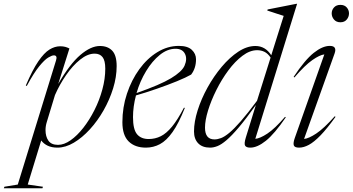

<svg xmlns="http://www.w3.org/2000/svg" viewBox="-108 -762 1845 1004"><path d="M116.5 214.5 114 222.5H-88L-85 214.5L-15 203L185 -446Q193.5 -472.5 173.5 -472.5Q163.5 -472.5 144.2 -461Q125 -449.5 97 -415.2Q69 -381 32 -312.5L27 -315Q62 -397 92.5 -441.5Q123 -486 150.8 -503Q178.5 -520 206.5 -520Q222 -520 233 -517Q244 -514 255 -508.5L196.5 -323Q257 -427.5 312 -474.5Q367 -521.5 414.5 -521.5Q455.5 -521.5 478.8 -497Q502 -472.5 502 -416.5Q502 -359.5 483.5 -299.8Q465 -240 433.5 -184.8Q402 -129.5 361.8 -85.5Q321.5 -41.5 278 -15.8Q234.5 10 192.5 10Q162.5 10 141.2 -0.2Q120 -10.5 107.5 -27.5L37 203ZM137 -125Q130 -103 130 -82Q130 -48 145.2 -26.2Q160.5 -4.5 195.5 -4.5Q227 -4.5 261.2 -28.5Q295.5 -52.5 327.8 -93.8Q360 -135 386 -186.5Q412 -238 427.2 -294Q442.5 -350 442.5 -403Q442.5 -445.5 428.2 -463.5Q414 -481.5 387 -481.5Q350 -481.5 311 -450.2Q272 -419 237.8 -369.5Q203.5 -320 179.5 -265Z M858.5 -197.5Q826.5 -117 794.5 -71.8Q762.5 -26.5 728.2 -8.2Q694 10 655 10Q598 10 565 -22.2Q532 -54.5 532 -123Q532 -200.5 555.8 -272Q579.5 -343.5 620.5 -400Q661.5 -456.5 714.8 -489.2Q768 -522 827.5 -522Q873.5 -522 895.2 -501.2Q917 -480.5 917 -452Q917 -405 891.5 -372Q865.5 -357 817.2 -337.2Q769 -317.5 712 -297.8Q655 -278 603 -263Q587.5 -204.5 587.5 -149.5Q587.5 -85.5 608.5 -60.2Q629.5 -35 669.5 -35Q703.5 -35 733 -49.8Q762.5 -64.5 791.8 -100.2Q821 -136 854 -199ZM810 -507Q767.5 -507 727.8 -475Q688 -443 656 -390.2Q624 -337.5 606 -275.5Q729.5 -318.5 786.2 -352.8Q843 -387 857 -418.5Q872.5 -454.5 859 -480.8Q845.5 -507 810 -507Z M1386.5 -148.5Q1327.5 -62 1282.5 -26Q1237.5 10 1201 10Q1180 10 1173.8 -0.2Q1167.5 -10.5 1177.5 -43L1230 -213Q1178.5 -140.5 1141 -96.2Q1103.5 -52 1076.5 -29Q1049.5 -6 1029 2Q1008.5 10 991 10Q950 10 928.2 -12.8Q906.5 -35.5 906.5 -74.5Q906.5 -125 925.5 -185Q944.5 -245 977.2 -304.2Q1010 -363.5 1051.5 -412.8Q1093 -462 1138.2 -491.8Q1183.5 -521.5 1227.5 -521.5Q1279.5 -521.5 1310.5 -473L1375.5 -679Q1362 -683.5 1336.5 -691.5Q1311 -699.5 1289.5 -707L1291.5 -712.5L1441 -742H1445.5L1227 -36Q1251.5 -38 1290.2 -63.5Q1329 -89 1382.5 -151ZM964 -94.5Q964 -33 1013.5 -33Q1029.5 -33 1048 -40Q1066.5 -47 1091.2 -67.5Q1116 -88 1151.2 -128.2Q1186.5 -168.5 1236 -235L1307 -461Q1292 -483 1274.5 -491.2Q1257 -499.5 1236.5 -499.5Q1198.5 -499.5 1159.8 -470.2Q1121 -441 1086 -393.8Q1051 -346.5 1023.5 -291.5Q996 -236.5 980 -184.5Q964 -132.5 964 -94.5Z M1626.5 -692Q1626.5 -709.5 1638.5 -723Q1650.5 -736.5 1672 -736.5Q1693.5 -736.5 1705.2 -723Q1717 -709.5 1717 -692Q1717 -674 1705.2 -659.8Q1693.5 -645.5 1672 -645.5Q1650.5 -645.5 1638.5 -659.8Q1626.5 -674 1626.5 -692ZM1433.5 -40.5 1588 -477.5Q1564.5 -475 1525.8 -448.2Q1487 -421.5 1431.5 -357L1427.5 -360Q1486.5 -449 1532.5 -485.5Q1578.5 -522 1616.5 -522Q1656 -522 1641.5 -482L1482 -35.5Q1506 -37.5 1545.8 -63.8Q1585.5 -90 1642.5 -154L1646.5 -151Q1602 -89 1568 -54Q1534 -19 1507 -4.5Q1480 10 1456 10Q1432 10 1428.2 -2.5Q1424.5 -15 1433.5 -40.5Z"/></svg>

Font: Newsreader 72pt Light
Style: Italic
Weight: 300
Italic angle: -17°
Designer: Hugues Gentile
Foundry: Production Type
Version: Version 1.003; ttfautohint (v1.8.3)